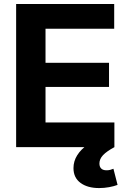

<svg xmlns="http://www.w3.org/2000/svg" viewBox="-20 -748 647 976"><path d="M62 0V-727.5H560.5V-602.1H211.4V-428.7H534.2V-306.2H211.4V-125.5H561.5V0ZM483.9 208Q424.8 208 389.2 181.6Q353.5 155.3 353.5 106.4Q353.5 71.3 372.6 41Q391.6 10.7 426.8 -13.7L561.5 0Q522.5 21 503.9 40.5Q485.4 60.1 485.4 83Q485.4 99.6 494.4 108.6Q503.4 117.7 522 117.7Q531.2 117.7 540 115.5Q548.8 113.3 556.6 109.9L577.6 191.9Q560.1 198.7 534.9 203.4Q509.8 208 483.9 208Z"/></svg>

Font: Inter 20pt
Style: Bold
Weight: 700
Version: Version 4.001;git-66647c0bb